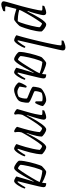

<svg xmlns="http://www.w3.org/2000/svg" viewBox="946 -1796 1040 2992"><g transform="rotate(90 1466.0 -300.0)"><path d="M39 200Q22 200 6 191Q-10 182 -10 161Q-10 152 0.5 114Q11 76 28.5 16Q46 -44 67 -119Q76 -152 87.5 -198Q99 -244 109.5 -290.5Q120 -337 127 -373Q134 -409 134 -422Q134 -432 128.5 -436Q123 -440 111 -440H58Q58 -448 60 -457Q62 -466 64 -470Q81 -477 99.5 -484Q118 -491 135.5 -495.5Q153 -500 167 -500Q186 -500 196 -489.5Q206 -479 206 -459Q206 -443 198.5 -409Q191 -375 180 -335.5Q169 -296 158.5 -262.5Q148 -229 141 -213L149 -208Q169 -250 195.5 -300Q222 -350 250 -396Q278 -442 304.5 -471Q331 -500 350 -500Q366 -500 384.5 -491Q403 -482 420 -469Q437 -456 448.5 -443.5Q460 -431 461 -425Q462 -389 454 -345Q446 -301 434.5 -257Q423 -213 410.5 -175.5Q398 -138 388.5 -113.5Q379 -89 376 -86Q370 -78 356 -64Q342 -50 325.5 -35Q309 -20 293.5 -10Q278 0 269 0Q236 0 194.5 -10.5Q153 -21 109 -35L70 116Q67 127 71.5 133Q76 139 89 139H146Q146 146 145 153.5Q144 161 142 169Q124 177 105 184Q86 191 69 195.5Q52 200 39 200ZM299 -56Q310 -68 322.5 -102Q335 -136 348 -180.5Q361 -225 371.5 -269Q382 -313 388.5 -347.5Q395 -382 395 -394Q391 -404 379 -413Q367 -422 355 -428.5Q343 -435 337 -435Q333 -435 316.5 -412.5Q300 -390 276.5 -354Q253 -318 227.5 -276Q202 -234 179.5 -193.5Q157 -153 141.5 -122.5Q126 -92 124 -80Q171 -66 220.5 -61Q270 -56 299 -56Z M596 0Q586 0 568.5 -6.5Q551 -13 536.5 -22Q522 -31 519 -37Q524 -54 531.5 -78.5Q539 -103 547.5 -135Q556 -167 566 -204.5Q576 -242 586 -284Q599 -337 612.5 -393.5Q626 -450 637.5 -503.5Q649 -557 658 -602Q667 -647 672 -679Q677 -711 677 -724Q677 -733 671.5 -736.5Q666 -740 656 -740H600Q600 -746 602 -756Q604 -766 606 -770Q625 -778 643.5 -785Q662 -792 678.5 -796Q695 -800 708 -800Q725 -800 740.5 -791Q756 -782 756 -761Q756 -758 753 -738.5Q750 -719 744 -693L598 -59L609 -52Q618 -61 634 -82.5Q650 -104 667 -129.5Q684 -155 695 -175Q702 -175 708 -172Q714 -169 716 -164Q710 -143 696 -115Q682 -87 664 -61Q646 -35 628 -17.5Q610 0 596 0Z M895 0Q879 0 860 -9Q841 -18 823 -31Q805 -44 793 -56.5Q781 -69 779 -75Q778 -112 785.5 -157.5Q793 -203 804.5 -249.5Q816 -296 828 -335.5Q840 -375 849.5 -401Q859 -427 863 -431Q869 -437 881 -448.5Q893 -460 907 -472Q921 -484 933.5 -492Q946 -500 953 -500Q969 -500 998 -491.5Q1027 -483 1060.5 -468Q1094 -453 1123 -435L1130 -500Q1162 -500 1177 -490.5Q1192 -481 1192 -459Q1192 -441 1179.5 -384.5Q1167 -328 1146 -244Q1125 -160 1100 -59L1111 -52Q1120 -61 1135 -82Q1150 -103 1166 -128.5Q1182 -154 1193 -175Q1201 -175 1207 -171.5Q1213 -168 1214 -164Q1208 -143 1194.5 -115Q1181 -87 1164 -61Q1147 -35 1129.5 -17.5Q1112 0 1098 0Q1088 0 1071.5 -6.5Q1055 -13 1041.5 -22Q1028 -31 1025 -37L1076 -210Q1082 -231 1088.5 -250.5Q1095 -270 1100 -284Q1105 -298 1107 -301L1101 -304Q1083 -270 1061.5 -229Q1040 -188 1016.5 -147.5Q993 -107 971 -73.5Q949 -40 929 -20Q909 0 895 0ZM899 -60Q903 -60 918 -79Q933 -98 954 -129.5Q975 -161 999 -199Q1023 -237 1045.5 -275Q1068 -313 1086 -345Q1104 -377 1112 -397Q1074 -413 1028 -424.5Q982 -436 936 -440Q924 -427 911.5 -393Q899 -359 886.5 -315.5Q874 -272 864.5 -228Q855 -184 849 -149.5Q843 -115 843 -101Q851 -86 871 -73Q891 -60 899 -60Z M1369 0Q1352 0 1333 -8Q1314 -16 1297 -28Q1280 -40 1268.5 -53Q1257 -66 1254 -75Q1260 -101 1271.5 -126Q1283 -151 1295 -170Q1307 -189 1312 -195Q1318 -195 1322.5 -194Q1327 -193 1330.5 -190.5Q1334 -188 1336 -185Q1333 -168 1328 -139.5Q1323 -111 1319 -85Q1334 -72 1357 -61.5Q1380 -51 1402 -51Q1425 -51 1443.5 -57Q1462 -63 1475 -69Q1483 -77 1489.5 -93.5Q1496 -110 1500.5 -130.5Q1505 -151 1506 -169Q1507 -187 1505 -197Q1503 -203 1484.5 -211Q1466 -219 1440 -229.5Q1414 -240 1387.5 -251Q1361 -262 1342.5 -273.5Q1324 -285 1321 -295Q1321 -306 1324 -330.5Q1327 -355 1334 -382Q1341 -409 1352 -425Q1360 -433 1377 -445.5Q1394 -458 1419 -470.5Q1444 -483 1473.5 -491.5Q1503 -500 1535 -500Q1544 -500 1559 -494Q1574 -488 1588.5 -478.5Q1603 -469 1613 -459.5Q1623 -450 1623 -444Q1623 -436 1615 -413Q1607 -390 1596 -365.5Q1585 -341 1575 -328Q1570 -328 1564.5 -329.5Q1559 -331 1555 -333.5Q1551 -336 1549 -338Q1549 -352 1549 -370.5Q1549 -389 1549 -407.5Q1549 -426 1548 -437Q1538 -441 1524 -442.5Q1510 -444 1496 -444Q1468 -444 1446 -438.5Q1424 -433 1417 -430Q1407 -415 1398 -383.5Q1389 -352 1390 -320Q1400 -311 1424 -301Q1448 -291 1477 -279.5Q1506 -268 1531.5 -255Q1557 -242 1569 -227Q1572 -205 1569 -175Q1566 -145 1559 -118Q1552 -91 1541 -75Q1528 -60 1507.5 -46.5Q1487 -33 1463 -22.5Q1439 -12 1414.5 -6Q1390 0 1369 0Z M1741 0Q1735 0 1724 -5Q1713 -10 1701 -17.5Q1689 -25 1680 -33Q1671 -41 1669 -46Q1672 -59 1681 -90.5Q1690 -122 1703 -165.5Q1716 -209 1729 -257Q1739 -291 1746 -326.5Q1753 -362 1757.5 -388.5Q1762 -415 1762 -422Q1762 -433 1756 -436.5Q1750 -440 1739 -440H1687Q1687 -448 1688.5 -456Q1690 -464 1693 -470Q1711 -478 1729.5 -484.5Q1748 -491 1765 -495.5Q1782 -500 1795 -500Q1814 -500 1824.5 -489.5Q1835 -479 1835 -459Q1835 -450 1830.5 -428.5Q1826 -407 1818 -377.5Q1810 -348 1800.5 -315.5Q1791 -283 1781 -252.5Q1771 -222 1763 -199L1767 -195Q1784 -230 1805.5 -270.5Q1827 -311 1851.5 -351.5Q1876 -392 1900.5 -425.5Q1925 -459 1947 -479.5Q1969 -500 1987 -500Q2001 -500 2019 -492Q2037 -484 2054.5 -472Q2072 -460 2084.5 -448.5Q2097 -437 2098 -431Q2098 -397 2088.5 -353Q2079 -309 2066 -267.5Q2053 -226 2041 -197L2045 -193Q2061 -227 2082.5 -267.5Q2104 -308 2127.5 -349Q2151 -390 2175.5 -424Q2200 -458 2222.5 -479Q2245 -500 2264 -500Q2277 -500 2295 -492Q2313 -484 2330.5 -472Q2348 -460 2360.5 -448.5Q2373 -437 2374 -431Q2374 -393 2366 -346Q2358 -299 2346 -251Q2334 -203 2321 -161.5Q2308 -120 2299 -92.5Q2290 -65 2288 -59L2299 -52Q2309 -60 2325 -81.5Q2341 -103 2357.5 -128.5Q2374 -154 2385 -175Q2392 -175 2398 -172Q2404 -169 2407 -164Q2401 -143 2387 -115Q2373 -87 2355 -60.5Q2337 -34 2319 -17Q2301 0 2287 0Q2277 0 2261 -6.5Q2245 -13 2231.5 -22Q2218 -31 2215 -38Q2220 -51 2233 -89.5Q2246 -128 2261 -180.5Q2276 -233 2288.5 -290.5Q2301 -348 2306 -400Q2298 -409 2286.5 -417Q2275 -425 2264.5 -430.5Q2254 -436 2248 -436Q2241 -436 2225.5 -419Q2210 -402 2189.5 -373.5Q2169 -345 2146.5 -310Q2124 -275 2102.5 -239Q2081 -203 2063 -172Q2045 -141 2034 -119Q2030 -105 2028 -90.5Q2026 -76 2026 -63Q2026 -51 2027.5 -39Q2029 -27 2032 -13Q2031 -10 2027.5 -6.5Q2024 -3 2017 0Q2010 0 1999 -5Q1988 -10 1976.5 -17.5Q1965 -25 1956.5 -33Q1948 -41 1946 -46Q1948 -55 1956 -80.5Q1964 -106 1975 -144Q1986 -182 1998 -229Q2007 -264 2016.5 -312.5Q2026 -361 2029 -400Q2022 -409 2011 -417Q2000 -425 1989 -430.5Q1978 -436 1971 -436Q1963 -436 1943.5 -414Q1924 -392 1899 -356Q1874 -320 1848 -279Q1822 -238 1798.5 -198.5Q1775 -159 1760 -130Q1756 -117 1753 -99.5Q1750 -82 1750 -63Q1750 -52 1751.5 -39.5Q1753 -27 1756 -13Q1754 -10 1751.5 -7Q1749 -4 1741 0Z M2590 0Q2574 0 2555 -9Q2536 -18 2518 -31Q2500 -44 2488 -56.5Q2476 -69 2474 -75Q2473 -112 2480.5 -157.5Q2488 -203 2499.5 -249.5Q2511 -296 2523 -335.5Q2535 -375 2544.5 -401Q2554 -427 2558 -431Q2564 -437 2576 -448.5Q2588 -460 2602 -472Q2616 -484 2628.5 -492Q2641 -500 2648 -500Q2664 -500 2693 -491.5Q2722 -483 2755.5 -468Q2789 -453 2818 -435L2825 -500Q2857 -500 2872 -490.5Q2887 -481 2887 -459Q2887 -441 2874.5 -384.5Q2862 -328 2841 -244Q2820 -160 2795 -59L2806 -52Q2815 -61 2830 -82Q2845 -103 2861 -128.5Q2877 -154 2888 -175Q2896 -175 2902 -171.5Q2908 -168 2909 -164Q2903 -143 2889.5 -115Q2876 -87 2859 -61Q2842 -35 2824.5 -17.5Q2807 0 2793 0Q2783 0 2766.5 -6.5Q2750 -13 2736.5 -22Q2723 -31 2720 -37L2771 -210Q2777 -231 2783.5 -250.5Q2790 -270 2795 -284Q2800 -298 2802 -301L2796 -304Q2778 -270 2756.5 -229Q2735 -188 2711.5 -147.5Q2688 -107 2666 -73.5Q2644 -40 2624 -20Q2604 0 2590 0ZM2594 -60Q2598 -60 2613 -79Q2628 -98 2649 -129.5Q2670 -161 2694 -199Q2718 -237 2740.5 -275Q2763 -313 2781 -345Q2799 -377 2807 -397Q2769 -413 2723 -424.5Q2677 -436 2631 -440Q2619 -427 2606.5 -393Q2594 -359 2581.5 -315.5Q2569 -272 2559.5 -228Q2550 -184 2544 -149.5Q2538 -115 2538 -101Q2546 -86 2566 -73Q2586 -60 2594 -60Z"/></g></svg>

Font: Texturina 12pt Thin
Style: Italic
Weight: 250
Italic angle: -11°
Designer: Guillermo Torres Carreño
Foundry: Omnibus-Type
Version: Version 1.002